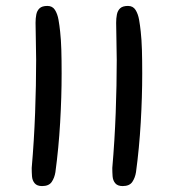

<svg xmlns="http://www.w3.org/2000/svg" viewBox="-20 -610 583 648"><path d="M455 -503Q458 -476 459 -442Q460 -408 460 -362Q460 -283 455 -196.5Q450 -110 439 -29Q436 -10 426.5 4Q417 18 394 18Q377 18 369 8.5Q361 -1 360 -15Q359 -29 359 -43Q367 -135 370.5 -229Q374 -323 374 -408Q374 -440 373 -472.5Q372 -505 372 -533Q372 -548 374.5 -561Q377 -574 385.5 -582Q394 -590 412 -590Q429 -590 437.5 -576.5Q446 -563 449.5 -543Q453 -523 455 -503ZM183 -503Q186 -476 187 -442Q188 -408 188 -362Q188 -283 183 -196.5Q178 -110 167 -29Q164 -10 154.5 4Q145 18 122 18Q105 18 97 8.5Q89 -1 88 -15Q87 -29 87 -43Q95 -135 98.5 -229Q102 -323 102 -408Q102 -440 101 -472.5Q100 -505 100 -533Q100 -548 102.5 -561Q105 -574 113.5 -582Q122 -590 140 -590Q157 -590 165.5 -576.5Q174 -563 177.5 -543Q181 -523 183 -503Z"/></svg>

Font: Playpen Sans Hebrew
Style: Regular
Weight: 400
Designer: Tom Grace, Laura Meseguer, Veronika Burian, José Scaglione
Foundry: TypeTogether
Version: Version 2.000